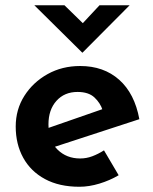

<svg xmlns="http://www.w3.org/2000/svg" viewBox="-20 -702 584 733"><path d="M283 11Q206 11 151.5 -18.5Q97 -48 68.5 -100Q40 -152 40 -219Q40 -284 73 -336Q106 -388 161.5 -419Q217 -450 286 -450Q376 -450 435 -397.5Q494 -345 512 -247L172 -136L143 -206L399 -295L372 -281Q363 -309 340.5 -330Q318 -351 276 -351Q226 -351 195.5 -317Q165 -283 165 -227Q165 -165 199.5 -131Q234 -97 286 -97Q310 -97 332.5 -105.5Q355 -114 377 -128L433 -33Q399 -13 359.5 -1Q320 11 283 11ZM226 -682 309 -601 276 -592 360 -682H475L295 -501H294L111 -682Z"/></svg>

Font: Reem Kufi Fun SemiBold
Style: Regular
Weight: 600
Designer: Khaled Hosny
Version: Version 1.005